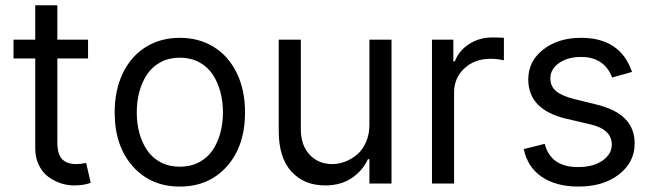

<svg xmlns="http://www.w3.org/2000/svg" viewBox="-20 -696 2476 728"><path d="M313.9 -545.5H197.4V-676.1H113.6V-545.5H31.2V-474.4H113.6V-133.5Q113.6 -99.1 126.6 -71.6Q139.6 -44 161 -27.3Q182.5 -10.7 208.3 -1.8Q234 7.1 261.4 7.1Q297.2 7.1 323.9 -2.8L306.8 -78.1Q285.5 -73.9 269.9 -73.9Q254.3 -73.9 242.7 -76.9Q231.2 -79.9 220.2 -88.2Q209.2 -96.6 203.3 -113.6Q197.4 -130.7 197.4 -156.2V-474.4H313.9Z M909.1 -269.9Q909.1 -354 878.2 -418.3Q847.3 -482.6 791.2 -517.6Q735.1 -552.6 661.9 -552.6Q588.8 -552.6 532.7 -517.6Q476.6 -482.6 445.7 -418.3Q414.8 -354 414.8 -269.9Q414.8 -143.1 483 -65.9Q551.1 11.4 661.9 11.4Q772.7 11.4 840.9 -65.9Q909.1 -143.1 909.1 -269.9ZM734.6 -80.6Q702.8 -63.9 661.9 -63.9Q621.1 -63.9 589.3 -80.6Q557.5 -97.3 538 -126.1Q518.5 -154.8 508.5 -191.4Q498.6 -228 498.6 -269.9Q498.6 -311.8 508.5 -348.5Q518.5 -385.3 538 -414.4Q557.5 -443.5 589.3 -460.4Q621.1 -477.3 661.9 -477.3Q702.8 -477.3 734.6 -460.4Q766.3 -443.5 785.9 -414.4Q805.4 -385.3 815.3 -348.5Q825.3 -311.8 825.3 -269.9Q825.3 -228 815.3 -191.4Q805.4 -154.8 785.9 -126.1Q766.3 -97.3 734.6 -80.6Z M1380.7 -223Q1380.7 -186.4 1367.7 -157Q1354.8 -127.5 1333.8 -109.9Q1312.9 -92.3 1288.7 -83.1Q1264.6 -73.9 1240.1 -73.9Q1187.1 -73.9 1153.9 -109.7Q1120.7 -145.6 1120.7 -204.5V-545.5H1036.9V-198.9Q1036.9 -98 1085 -45.5Q1133.2 7.1 1213.1 7.1Q1271.7 7.1 1313 -20.4Q1354.4 -47.9 1375 -92.3H1380.7V0H1464.5V-545.5H1380.7Z M1617.9 0H1701.7V-345.2Q1701.7 -400.6 1740.8 -436.8Q1779.8 -473 1839.5 -473Q1867.9 -473 1890.6 -467.3V-552.6Q1871.4 -554 1846.6 -554Q1797.6 -554 1758.5 -528.8Q1719.5 -503.6 1704.5 -463.1H1698.9V-545.5H1617.9Z M2376.4 -423.3Q2332.4 -552.6 2183.2 -552.6Q2096.6 -552.6 2039.8 -508.2Q1983 -463.8 1983 -394.9Q1983 -279.5 2127.8 -245.7L2218.8 -224.4Q2299.7 -205.6 2299.7 -147.7Q2299.7 -111.5 2264.4 -87Q2229 -62.5 2171.9 -62.5Q2067.8 -62.5 2045.5 -150.6L1965.9 -130.7Q1980.5 -61.8 2034.6 -25.2Q2088.8 11.4 2173.3 11.4Q2267.8 11.4 2327.1 -34.8Q2386.4 -81 2386.4 -152Q2386.4 -208.8 2350.5 -245.4Q2314.6 -282 2241.5 -299.7L2160.5 -319.6Q2111.2 -331.7 2089 -350Q2066.8 -368.3 2066.8 -399.1Q2066.8 -434.3 2100 -457.2Q2133.2 -480.1 2183.2 -480.1Q2271 -480.1 2301.1 -402Z"/></svg>

Font: Inter-Regular
Style: Regular
Weight: 500
Designer: Rasmus Andersson
Foundry: rsms
Version: ""